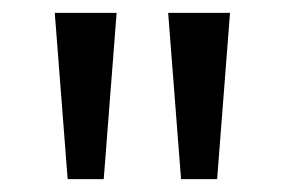

<svg xmlns="http://www.w3.org/2000/svg" viewBox="-20 -734 442 298"><path d="M261 -456 241 -714H337L317 -456ZM85 -456 65 -714H161L141 -456Z"/></svg>

Font: Noto Sans Khmer
Style: Regular
Weight: 400
Designer: Danh Hong and the Monotype Design Team
Foundry: Monotype Imaging Inc.
Version: Version 1.900